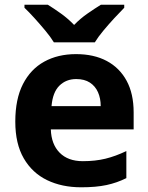

<svg xmlns="http://www.w3.org/2000/svg" viewBox="-20 -786 631 816"><path d="M303 -556Q379 -556 433.5 -527Q488 -498 518 -443Q548 -388 548 -308V-236H196Q198 -173 233.5 -137Q269 -101 332 -101Q385 -101 428 -111.5Q471 -122 517 -144V-29Q477 -9 432.5 0.5Q388 10 325 10Q243 10 180 -20.5Q117 -51 81 -113Q45 -175 45 -269Q45 -365 77.5 -428.5Q110 -492 168 -524Q226 -556 303 -556ZM304 -450Q261 -450 232.5 -422Q204 -394 199 -335H408Q408 -368 396.5 -394Q385 -420 362 -435Q339 -450 304 -450ZM209 -606Q195 -629 172.5 -656Q150 -683 126.5 -709Q103 -735 84 -753V-766H183Q209 -750 239 -728.5Q269 -707 295 -680Q321 -707 352 -728.5Q383 -750 409 -766H508V-753Q490 -735 466 -709Q442 -683 419.5 -656Q397 -629 383 -606Z"/></svg>

Font: Noto Sans Gurmukhi
Style: Regular
Weight: 400
Designer: Jelle Bosma - Monotype Design Team
Foundry: Monotype Imaging Inc.
Version: Version 2.003